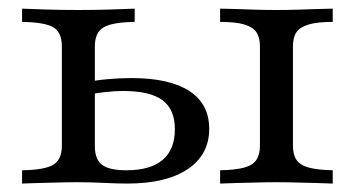

<svg xmlns="http://www.w3.org/2000/svg" viewBox="-20 -435 841 455"><path d="M501.6 0V-31.5Q538.7 -32.3 558.9 -37.9Q579 -43.5 587.5 -56Q596 -68.5 596 -89.5V-325Q596 -346.8 587.5 -358.9Q579 -371 558.9 -377Q538.7 -383.1 501.6 -383.1V-414.5Q514.5 -414.5 536.3 -413.7Q558.1 -412.9 584.3 -412.1Q610.5 -411.3 634.7 -411.3Q659.7 -411.3 685.9 -412.1Q712.1 -412.9 734.3 -413.7Q756.5 -414.5 768.5 -414.5V-383.1Q732.3 -383.1 711.7 -377Q691.1 -371 682.7 -358.9Q674.2 -346.8 674.2 -325V-89.5Q674.2 -68.5 682.7 -56Q691.1 -43.5 711.7 -37.9Q732.3 -32.3 768.5 -31.5V0Q755.6 -0.8 733.5 -1.2Q711.3 -1.6 685.1 -2.4Q658.9 -3.2 634.7 -3.2Q610.5 -3.2 584.7 -2.4Q558.9 -1.6 536.7 -1.2Q514.5 -0.8 501.6 0ZM32.3 0V-31.5Q86.3 -32.3 106.5 -44.8Q126.6 -57.3 126.6 -89.5V-325Q126.6 -358.1 106.5 -370.2Q86.3 -382.3 32.3 -383.1V-414.5Q50 -413.7 87.5 -412.5Q125 -411.3 166.1 -411.3Q204.8 -411.3 243.1 -412.5Q281.5 -413.7 299.2 -414.5V-383.1Q246 -382.3 225.4 -370.2Q204.8 -358.1 204.8 -325V-88.7Q204.8 -57.3 221.8 -44.4Q238.7 -31.5 279.8 -31.5Q336.3 -31.5 365.3 -56Q394.4 -80.6 394.4 -129Q394.4 -175.8 364.9 -197.6Q335.5 -219.4 271.8 -219.4Q250.8 -219.4 226.2 -216.5Q201.6 -213.7 176.6 -208.9V-238.7Q203.2 -244.4 233.1 -247.2Q262.9 -250 291.1 -250Q381.5 -250 428.6 -219.4Q475.8 -188.7 475.8 -129.8Q475.8 -68.5 425 -34.3Q374.2 0 281.5 0Q257.3 0 225.8 -1.6Q194.4 -3.2 162.1 -3.2Q139.5 -3.2 114.1 -2.4Q88.7 -1.6 66.9 -1.2Q45.2 -0.8 32.3 0Z"/></svg>

Font: Playfair 12pt
Style: Regular
Weight: 400
Designer: Claus Eggers Sørensen
Foundry: Claus Eggers Sørensen
Version: Version 2.000;gftools[0.9.28]